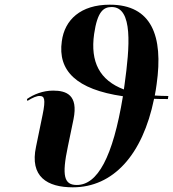

<svg xmlns="http://www.w3.org/2000/svg" viewBox="-20 -790 739 820"><path d="M291 10C463 10 589 -128 638 -368C657 -367 677 -367 697 -367L699 -380C679 -380 660 -381 641 -382C644 -398 647 -414 649 -431C678 -636 628 -770 449 -770C324 -770 256 -705 244 -614C226 -488 306 -408 505 -379C462 -117 396 0 308 0C254 0 243 -38 270 -165L294 -281C315 -385 263 -403 207 -403C163 -403 124 -387 95 -367L97 -359C119 -373 138 -381 150 -380C169 -380 176 -368 162 -300L134 -164C106 -35 182 10 291 10ZM382 -645C396 -741 422 -760 457 -760C549 -760 534 -588 512 -429C511 -422 510 -415 509 -408C406 -447 365 -525 382 -645Z"/></svg>

Font: Noto Serif Display Condensed
Style: Bold Italic
Weight: 700
Width: 3
Italic angle: -12°
Designer: Monotype Design Team
Foundry: Monotype Imaging Inc.
Version: Version 2.009